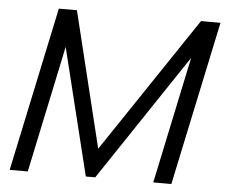

<svg xmlns="http://www.w3.org/2000/svg" viewBox="-50 -757 957 814"><g transform="rotate(5 428.0 -349.5)"><path d="M168 -699H245L386 -122L773 -699H856L708 0H631L745 -540L384 0H344L211 -540L97 0H20Z"/></g></svg>

Font: Prompt Light
Style: Italic
Weight: 300
Italic angle: -12°
Designer: Katatrad Team
Foundry: CadsonDemak
Version: Version 1.000